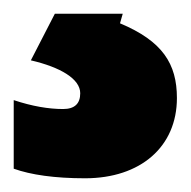

<svg xmlns="http://www.w3.org/2000/svg" viewBox="-57 -20 278 280"><path d="M67 240C148 240 201 194 201 123C201 73 180 40 118 14L122 0H23L-12 68C31 78 60 95 60 116C60 131 52 139 35 139C14 139 -10 135 -37 126V226C-12 235 23 240 67 240Z"/></svg>

Font: Frost ExtraBold
Style: Regular
Weight: 800
Designer: Lee Frost
Foundry: Lee Frost for Ice Communication Norge AS
Version: Version 2.011;hotconv 1.0.107;makeotfexe 2.5.65593